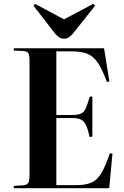

<svg xmlns="http://www.w3.org/2000/svg" viewBox="-20 -982 649 1002"><path d="M52 0V-12L103 -15Q122 -17 128 -28Q134 -39 134 -68V-670Q134 -694 127.5 -704.5Q121 -715 100 -716L52 -718V-730H523L551 -557L538 -554Q514 -620 490.5 -654.5Q467 -689 435.5 -701.5Q404 -714 353 -714H274V-382H357Q386 -382 402 -389Q418 -396 427.5 -416.5Q437 -437 448 -477L462 -479V-269L448 -267Q439 -306 429.5 -327.5Q420 -349 403 -357.5Q386 -366 357 -366H274V-16H381Q428 -16 458 -29.5Q488 -43 509 -78.5Q530 -114 553 -181H567L550 0ZM314 -780Q300 -780 289 -787Q278 -794 264 -811L155 -952L163 -962L314 -881L467 -962L476 -952L360 -806Q350 -795 339.5 -787.5Q329 -780 314 -780Z"/></svg>

Font: Literata 72pt SemiBold
Style: Regular
Weight: 600
Designer: Latin by Veronika Burian and Jose Scaglione. Greek by Irene Vlachou. Cyrillic by Vera Evstafieva.
Foundry: TypeTogether
Version: Version 3.002